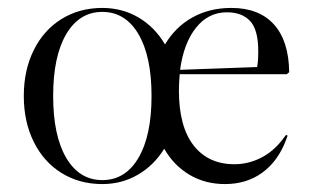

<svg xmlns="http://www.w3.org/2000/svg" viewBox="-20 -454 785 484"><path d="M701 -114 705 -112 701 -101Q681 -48 641.5 -19Q602 10 547 10Q497 10 457.5 -13.5Q418 -37 394 -79Q368 -37 327.5 -13.5Q287 10 238 10Q180 10 135 -18Q90 -46 65 -96.5Q40 -147 40 -212Q40 -277 65 -327.5Q90 -378 135 -406Q180 -434 238 -434Q288 -434 329 -410Q370 -386 396 -342Q422 -386 465 -410Q508 -434 563 -434Q633 -434 670.5 -392.5Q708 -351 709 -272L703 -267H433Q431 -241 431 -226Q431 -135 468 -87.5Q505 -40 571 -40Q605 -40 636.5 -55.5Q668 -71 692 -102ZM362 -212Q362 -312 329 -368Q296 -424 238 -424Q180 -424 147 -368Q114 -312 114 -212Q114 -112 147 -56Q180 0 238 0Q296 0 329 -56Q362 -112 362 -212ZM434 -278 628 -285Q631 -297 631 -325Q631 -379 610.5 -401Q590 -423 552 -423Q505 -423 474 -384Q443 -345 434 -278Z"/></svg>

Font: Libre Caslon Display
Style: Regular
Weight: 400
Designer: Pablo Impallari, Rodrigo Fuenzalida
Foundry: Pablo Impallari, Rodrigo Fuenzalida
Version: Version 1.100; ttfautohint (v1.6) -l 8 -r 50 -G 200 -x 14 -D